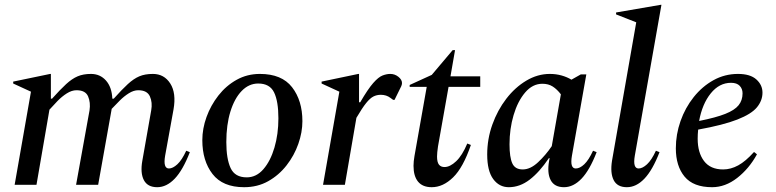

<svg xmlns="http://www.w3.org/2000/svg" viewBox="-20 -770 3232 800"><path d="M41 0 109 -388 35 -422V-430L189 -462H192V-359H197Q231 -397 255.5 -419.5Q280 -442 303.5 -452Q327 -462 359 -462Q397 -462 421.5 -434.5Q446 -407 448 -359H454Q488 -397 512.5 -419.5Q537 -442 560.5 -452Q584 -462 617 -462Q664 -462 689.5 -422Q715 -382 703 -314L668 -121Q659 -68 684 -68Q700 -68 719 -85.5Q738 -103 756 -142L771 -136Q742 -61 708 -25.5Q674 10 635 10Q595 10 579.5 -19.5Q564 -49 573 -100L610 -310Q616 -343 604.5 -368.5Q593 -394 556 -394Q537 -394 517 -381.5Q497 -369 479 -351Q461 -333 445 -316V-314L389 0H297L353 -310Q358 -343 347 -368.5Q336 -394 299 -394Q279 -394 258.5 -381Q238 -368 219.5 -349Q201 -330 186 -313L132 0Z M997 10Q908 10 865.5 -45Q823 -100 823 -186Q823 -234 840.5 -282.5Q858 -331 890 -372Q922 -413 966 -437.5Q1010 -462 1063 -462Q1154 -462 1197 -406.5Q1240 -351 1240 -265Q1240 -219 1223 -170.5Q1206 -122 1174 -81Q1142 -40 1097.5 -15Q1053 10 997 10ZM1008 -31Q1048 -31 1077.5 -65Q1107 -99 1123.5 -155Q1140 -211 1140 -277Q1140 -348 1122 -385Q1104 -422 1056 -422Q1017 -422 987 -391Q957 -360 940 -305Q923 -250 923 -178Q923 -108 941 -69.5Q959 -31 1008 -31Z M1326 0 1394 -388 1320 -422V-430L1473 -462H1476V-344H1481Q1513 -399 1535 -424Q1557 -449 1574 -455.5Q1591 -462 1606 -462Q1625 -462 1640 -450Q1655 -438 1655 -424Q1655 -418 1652 -411L1624 -354H1618L1607 -362Q1590 -375 1567 -375Q1550 -375 1536 -368Q1522 -361 1505.5 -340.5Q1489 -320 1465 -279L1417 0Z M1779 10Q1741 10 1722 -13Q1703 -36 1703 -79Q1703 -88 1704 -98.5Q1705 -109 1707 -120L1758 -408H1687V-416L1779 -458L1866 -561H1876L1857 -452H1981V-408H1849L1805 -160Q1803 -146 1802 -136Q1801 -126 1801 -118Q1801 -94 1809 -84Q1817 -74 1832 -74Q1855 -74 1880.5 -98Q1906 -122 1927 -172L1942 -166Q1910 -72 1868 -31Q1826 10 1779 10Z M2100 10Q2060 10 2035 -24Q2010 -58 2010 -126Q2010 -191 2031.5 -251Q2053 -311 2089.5 -358.5Q2126 -406 2173 -434Q2220 -462 2271 -462Q2297 -462 2320 -455.5Q2343 -449 2361 -438L2400 -460H2423L2363 -121Q2354 -68 2379 -68Q2396 -68 2414.5 -85.5Q2433 -103 2451 -142L2466 -136Q2437 -61 2403 -25.5Q2369 10 2330 10Q2290 10 2274.5 -19.5Q2259 -49 2268 -100L2270 -111H2267Q2228 -53 2187 -21.5Q2146 10 2100 10ZM2103 -169Q2103 -115 2114.5 -89.5Q2126 -64 2158 -64Q2190 -64 2222 -94Q2254 -124 2279 -161L2317 -377Q2301 -398 2283 -409.5Q2265 -421 2240 -421Q2199 -421 2168 -384.5Q2137 -348 2120 -290.5Q2103 -233 2103 -169Z M2592 10Q2552 10 2537 -19.5Q2522 -49 2530 -100L2631 -677L2547 -710V-718L2733 -750H2736L2625 -121Q2616 -68 2641 -68Q2657 -68 2676 -85.5Q2695 -103 2713 -142L2728 -136Q2699 -61 2665 -25.5Q2631 10 2592 10Z M2947 10Q2869 10 2832.5 -34Q2796 -78 2796 -152Q2796 -210 2815.5 -265.5Q2835 -321 2870.5 -365.5Q2906 -410 2953 -436Q3000 -462 3055 -462Q3106 -462 3131.5 -439Q3157 -416 3157 -384Q3157 -351 3134 -323Q3111 -295 3052.5 -272Q2994 -249 2889 -230Q2887 -211 2887 -192Q2887 -134 2913.5 -99Q2940 -64 2993 -64Q3025 -64 3056 -81Q3087 -98 3121 -136H3123L3134 -127Q3101 -67 3051.5 -28.5Q3002 10 2947 10ZM3026 -425Q2977 -425 2941.5 -381Q2906 -337 2893 -266Q2963 -280 3002 -295.5Q3041 -311 3057.5 -331.5Q3074 -352 3074 -381Q3074 -400 3062 -412.5Q3050 -425 3026 -425Z"/></svg>

Font: Spectral Medium
Style: Italic
Weight: 500
Italic angle: -10°
Designer: Jean-Baptiste Levee
Foundry: Production Type
Version: Version 2.001